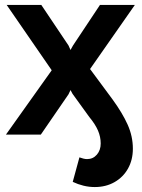

<svg xmlns="http://www.w3.org/2000/svg" viewBox="-20 -544 574 776"><path d="M274 191 301 92Q309 95 317 97Q325 99 332 99Q356 99 371.5 81Q387 63 387 36Q387 9 376 -16.5Q365 -42 341 -71L273 -165L265 -180L257 -163L145 0H4L189 -260L7 -524H147L257 -360L265 -342L275 -360L384 -524H525L344 -265L435 -142Q475 -87 496 -40Q517 7 517 57Q517 102 497.5 137Q478 172 443 192Q408 212 363 212Q340 212 317.5 206.5Q295 201 274 191Z"/></svg>

Font: YasnoRaleway
Style: Bold
Weight: 700
Designer: Matt McInerney, Pablo Impallari, Rodrigo Fuenzalida
Foundry: Matt McInerney, Pablo Impallari, Rodrigo Fuenzalida
Version: Version 4.026